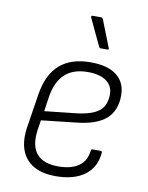

<svg xmlns="http://www.w3.org/2000/svg" viewBox="-81 -750 633 820"><g transform="rotate(10 236.0 -340.0)"><path d="M216 11Q130 11 89 -37Q48 -85 61 -173L84 -320Q98 -408 147 -451Q196 -494 281 -494Q355 -494 394 -463.5Q433 -433 433 -377Q433 -311 392.5 -275Q352 -239 266 -230L114 -213L107 -168Q98 -101 126.5 -66.5Q155 -32 220 -32Q276 -32 308.5 -54.5Q341 -77 346 -122Q347 -129 353 -129H388Q394 -129 394 -122Q389 -58 342.5 -23.5Q296 11 216 11ZM121 -254 259 -269Q326 -277 355.5 -301Q385 -325 385 -373Q385 -410 356.5 -430.5Q328 -451 276 -451Q214 -451 178 -418.5Q142 -386 131 -322ZM312 -560Q307 -560 304 -566L249 -683Q248 -686 249 -688.5Q250 -691 253 -691H291Q297 -691 300 -683L346 -566Q348 -560 340 -560Z"/></g></svg>

Font: Sofia Sans Semi Condensed Light
Style: Italic
Weight: 300
Italic angle: -9°
Version: Version 4.100